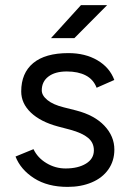

<svg xmlns="http://www.w3.org/2000/svg" viewBox="-20 -720 510 752"><path d="M40.8 -106.9 111.2 -135.8Q127.2 -101.9 161.9 -81.1Q196.6 -60.2 236.8 -60.2Q285.7 -60.2 316.7 -79.1Q347.7 -98 347.7 -131.2Q347.7 -161.2 324.9 -180.1Q302.2 -199.1 255.4 -211.9L207.2 -224.6Q138.8 -242.9 100.9 -279Q63.1 -315.1 63.1 -361.8Q63.1 -433.8 110 -472.9Q157 -512 248 -512Q313.7 -512 361.6 -483.9Q409.5 -455.8 427.7 -406.8L358.4 -376.3Q345.9 -409 316 -424.5Q286.1 -440.1 241.5 -440.1Q195.7 -440.1 169.7 -420.2Q143.6 -400.4 143.6 -366Q143.6 -346.1 165.8 -328Q187.9 -310 229.4 -299.7L278.5 -287.3Q350.1 -268.8 389 -227.5Q427.9 -186.2 427.9 -134.2Q427.9 -89.9 404.5 -56.5Q381 -23.1 339.3 -5.6Q297.7 12 244.7 12Q166.4 12 113.5 -21.9Q60.6 -55.9 40.8 -106.9ZM297.2 -700H399.7L271.3 -570.7H179.7Z"/></svg>

Font: Oak Sans Light
Style: Regular
Weight: 400
Designer: Erik Kennedy, Walven
Foundry: Erik Kennedy, Walven
Version: Version 1.100;Glyphs 3.1.2 (3151)